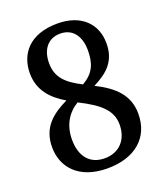

<svg xmlns="http://www.w3.org/2000/svg" viewBox="-136 -816 790 919"><g transform="rotate(-20 259.5 -357.0)"><path d="M254 10C394 10 481 -64 481 -186C481 -280 423 -336 329 -383C405 -421 453 -466 453 -555C453 -653 386 -724 264 -724C119 -724 59 -640 59 -545C59 -459 108 -405 179 -363C100 -325 38 -276 38 -176C38 -73 109 10 254 10ZM280 -408C204 -447 162 -485 162 -559C162 -626 196 -674 260 -674C330 -674 358 -616 358 -555C358 -485 339 -442 280 -408ZM258 -40C182 -40 140 -92 140 -177C140 -250 172 -303 226 -336C335 -282 379 -236 379 -168C379 -90 331 -40 258 -40Z"/></g></svg>

Font: Noto Serif Lao SemiCondensed Medium
Style: Regular
Weight: 500
Width: 4
Designer: Monotype Design Team
Foundry: Monotype Imaging Inc.
Version: Version 2.003